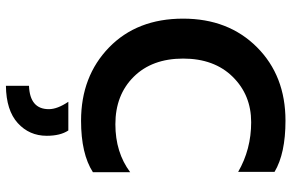

<svg xmlns="http://www.w3.org/2000/svg" viewBox="-188 -535 985 649"><g transform="rotate(90 304.5 -210.5)"><path d="M562 -32Q500 8 388 8Q238 8 140.5 -86.5Q43 -181 43 -337Q43 -490 139.5 -586.5Q236 -683 388 -683Q499 -683 561 -646V-523Q485 -567 393 -567Q301 -567 239.5 -504.5Q178 -442 178 -337Q178 -232 239.5 -170Q301 -108 400 -108Q495 -108 562 -158ZM439 124Q439 183 396 222Q353 261 270 262V184Q349 181 349 117Q349 88 324 51H421Q439 78 439 124Z"/></g></svg>

Font: Hind Madurai SemiBold
Style: Regular
Weight: 600
Designer: Jyotish Sonowal
Foundry: Indian Type Foundry
Version: Version 1.001;PS 1.0;hotconv 1.0.86;makeotf.lib2.5.63406; tt